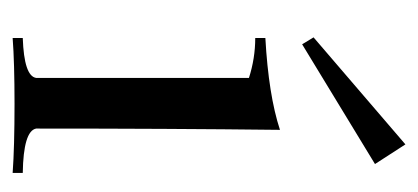

<svg xmlns="http://www.w3.org/2000/svg" viewBox="-194 -450 645 296"><g transform="rotate(90 128.0 -302.5)"><path d="M180.7 -412.1Q178.7 -243.2 178.7 -36.1Q182.6 -16.6 247.1 -15.6V0Q207 -2.9 140.6 -2.9Q77.1 -2.9 39.1 0V-15.6Q97.7 -17.6 100.6 -36.1V-364.3Q70.3 -374 39.1 -374V-389.6Q127 -394.5 180.7 -412.1ZM38.1 -463.9 203.1 -605.5 233.4 -558.6 48.8 -446.3Z"/></g></svg>

Font: Bentham
Style: Regular
Weight: 400
Version: Version 002.002